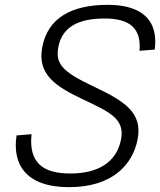

<svg xmlns="http://www.w3.org/2000/svg" viewBox="-20 -762 662 794"><path d="M557 -552 620 -557C637.5 -700.5 539.5 -742 425.5 -742C274.5 -742 178 -687 155 -568C133 -455.5 208.5 -405.5 320 -352.5C432 -299.5 497.5 -271.5 480.5 -185C462 -91 386 -44.5 270.5 -44.5C153 -44.5 98.5 -93 110.5 -207L48.5 -202C30.5 -85.5 84 12 265.5 12C444 12 528.5 -80.5 549 -185.5C571 -298 492.5 -345 364.5 -405.5C236.5 -466 208 -499 221.5 -568.5C237 -648.5 301.5 -685.5 412.5 -685.5C515 -685.5 565 -646.5 557 -552Z"/></svg>

Font: Monaspace Neon ExtraLight
Style: Italic
Weight: 200
Italic angle: -11°
Designer: Riley Cran & the Lettermatic Team
Foundry: Lettermatic
Version: Version 1.200 (Monaspace Neon)